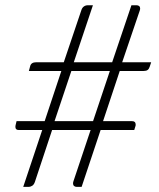

<svg xmlns="http://www.w3.org/2000/svg" viewBox="-20 -728 620 748"><path d="M372 -221.5 298 0H278.5Q272.5 0 268.5 -3.5Q264.5 -7 264.5 -13.5Q264.5 -17 266 -21.5L333 -221.5H183L116 -19.5Q112.5 -9 105.8 -4.5Q99 0 91 0H70.5L144.5 -221.5H53Q40 -221.5 40 -233.5Q40 -235.5 40.2 -237.2Q40.5 -239 41 -241.5L44.5 -256H154L219 -451.5H92.5L97.5 -470Q101 -485.5 121.5 -485.5H228.5L297 -688.5Q300 -698 306.8 -702.8Q313.5 -707.5 322 -707.5H342L267.5 -485.5H417L492 -707.5H512.5Q518.5 -707.5 522.2 -704.2Q526 -701 526 -695Q526 -691.5 524.5 -687L456 -485.5H569L563 -467.5Q560.5 -459.5 555.2 -455.5Q550 -451.5 540 -451.5H446.5L381.5 -256H494.5Q508.5 -256 508.5 -243Q508.5 -241.5 508.5 -239.8Q508.5 -238 507.5 -236L503 -221.5ZM192.5 -256H342.5L408 -451.5H258Z"/></svg>

Font: Lato Light
Style: Italic
Weight: 300
Italic angle: -7°
Designer: Lukasz Dziedzic
Foundry: Lukasz Dziedzic
Version: Version 1.104; Western+Polish opensource